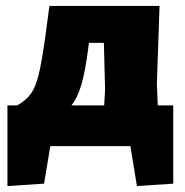

<svg xmlns="http://www.w3.org/2000/svg" viewBox="-20 -491 622 645"><path d="M562 -137V126L440 134L418 0H149L128 126L5 134V-137H38Q68 -154 84 -176.5Q100 -199 110 -240.5Q120 -282 132 -366L146 -471H516L507 -210L510 -137ZM330 -137 333 -190 329 -347H279L277 -333Q267 -254 254 -208.5Q241 -163 220 -137Z"/></svg>

Font: Luna Sans Black
Style: Regular
Weight: 900
Designer: Juan Pablo del Peral
Foundry: Huerta Tipografica
Version: Version 2.001; ttfautohint (v1.5)